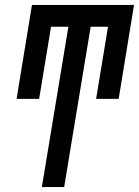

<svg xmlns="http://www.w3.org/2000/svg" viewBox="-20 -755 561 775"><path d="M149 0 256 -647H186L138 -356H47L109 -735H521L459 -356H368L416 -647H346L239 0Z"/></svg>

Font: Iosevka Semibold Oblique
Style: Regular
Weight: 600
Italic angle: -9°
Monospace: yes
Designer: Belleve Invis
Foundry: Belleve Invis
Version: Version 32.5.0; ttfautohint (v1.8.4)